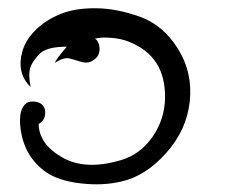

<svg xmlns="http://www.w3.org/2000/svg" viewBox="-20 -448 560 477"><path d="M281 3Q235 14 180 7.5Q125 1 95 -20Q40 -58 31 -129Q25 -177 46 -192Q54 -197 67 -195.5Q80 -194 87 -185.5Q94 -177 92 -162.5Q90 -148 76 -140Q77 -90 134.5 -57Q192 -24 280 -50Q328 -64 358.5 -107.5Q389 -151 390 -204Q392 -308 301 -344Q282 -352 256.5 -354Q231 -356 216 -352Q223 -348 226 -337Q233 -308 206 -295Q195 -290 179.5 -295Q164 -300 151.5 -303Q139 -306 116 -292Q121 -303 146 -332Q95 -332 77.5 -313.5Q60 -295 55 -279Q50 -263 56 -232Q20 -267 36 -322Q45 -351 70 -375Q95 -399 131 -413.5Q167 -428 218.5 -427.5Q270 -427 327.5 -406.5Q385 -386 422 -327Q459 -268 451.5 -196.5Q444 -125 392.5 -67.5Q341 -10 281 3Z"/></svg>

Font: SOV_mook
Style: Book
Weight: 400
Version: Version 1.00